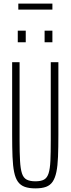

<svg xmlns="http://www.w3.org/2000/svg" viewBox="-20 -1031 389 1059"><path d="M175 8Q140 8 116.5 -0.5Q93 -9 79 -28.5Q65 -48 58 -82Q51 -116 49 -166.5Q47 -217 47 -287V-688H88V-256Q88 -188 90.5 -144Q93 -100 101 -75Q109 -50 127 -40.5Q145 -31 175 -31Q206 -31 223 -40.5Q240 -50 248 -75Q256 -100 258 -144Q260 -188 260 -256V-688H302V-287Q302 -217 300 -166.5Q298 -116 291 -82.5Q284 -49 270.5 -29Q257 -9 234 -0.5Q211 8 175 8ZM78 -798V-862H122V-798ZM226 -798V-862H269V-798ZM81 -978V-1011H269V-978Z"/></svg>

Font: Saira UltraCondensed ExtraLight
Style: Regular
Weight: 250
Width: 1
Designer: Hector Gatti with collaboration of the Omnibus-Type team
Foundry: Omnibus-Type
Version: Version 1.101